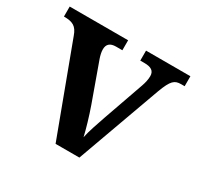

<svg xmlns="http://www.w3.org/2000/svg" viewBox="-121 -676 839 817"><g transform="rotate(30 298.0 -268.0)"><path d="M79 -437 242 0H359L508 -412C532 -476 546 -487 578 -487H595V-536H377V-487H398C429 -487 447 -477 447 -451C447 -435 443 -417 437 -400L367 -201C355 -166 337 -115 331 -84C323 -119 307 -174 291 -219L223 -408C219 -420 215 -435 215 -449C215 -475 230 -487 258 -487H289V-536H2V-487C45 -487 65 -477 79 -437Z"/></g></svg>

Font: Noto Serif Tamil SemiBold
Style: Italic
Weight: 600
Italic angle: -12°
Designer: Indian Type Foundry, Tom Grace, and the Monotype Design Team
Foundry: Monotype Imaging Inc.
Version: Version 2.003